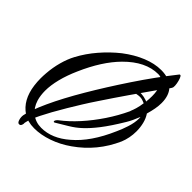

<svg xmlns="http://www.w3.org/2000/svg" viewBox="-256 -875 1192 1192"><g transform="rotate(45 340.5 -278.5)"><path d="M123 183Q113 181 107.5 162Q102 143 105 125Q115 72 159.5 -25Q204 -122 276 -244Q345 -361 431.5 -491Q518 -621 610 -737Q612 -742 618 -741Q624 -740 630 -724.5Q636 -709 639.5 -689Q643 -669 641 -657Q640 -652 635 -644Q626 -631 611 -610.5Q596 -590 575 -562Q534 -504 481 -427.5Q428 -351 371 -265Q342 -222 316 -180Q290 -138 266 -98Q156 87 146 145L144 154Q145 157 144 163Q140 186 123 183ZM210 135Q151 135 113 109Q38 59 23 -53Q21 -68 20 -83Q19 -98 19 -113Q19 -124 19.5 -136Q20 -148 21 -159Q25 -213 39 -264Q53 -315 74 -354Q108 -418 158 -476Q208 -534 266 -580Q329 -628 392 -653.5Q455 -679 512 -679Q584 -679 621.5 -641.5Q659 -604 659 -536Q659 -511 654 -483.5Q649 -456 640 -425Q657 -400 665 -367.5Q673 -335 673 -301Q673 -272 667.5 -244Q662 -216 652 -192Q586 -43 453 50Q395 91 331.5 113Q268 135 210 135ZM239 102Q333 102 420 26Q516 -55 585 -214Q599 -243 613.5 -287.5Q628 -332 628 -370Q628 -376 627 -382Q607 -331 587 -298Q536 -213 496 -161.5Q456 -110 421 -78Q391 -50 352 -26.5Q313 -3 278 18Q274 21 270 21Q266 21 266 16Q266 11 268 8Q273 0 280 -6Q333 -46 384 -102.5Q435 -159 479.5 -225.5Q524 -292 556 -361L558 -368Q563 -379 570 -402Q577 -425 581 -456L566 -462Q547 -470 524 -467L493 -462H490Q482 -462 482 -468Q482 -472 485 -476Q491 -484 503 -487Q513 -488 532.5 -487Q552 -486 576 -478L584 -474Q587 -498 587 -524Q587 -574 572 -611Q557 -648 517 -648Q407 -648 303 -543Q216 -455 150 -304Q122 -241 107.5 -183.5Q93 -126 93 -78Q93 -58 95.5 -39Q98 -20 103 -3Q118 46 154 74Q190 102 239 102Z"/></g></svg>

Font: Birthstone Bounce Medium
Style: Regular
Weight: 500
Designer: Robert E. Leuschke
Foundry: Rob Leuschke
Version: Version 1.010; ttfautohint (v1.8.3)